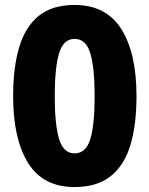

<svg xmlns="http://www.w3.org/2000/svg" viewBox="-20 -745 603 775"><path d="M281 10Q154 10 93.5 -87Q33 -184 33 -357Q33 -472 57.5 -554.5Q82 -637 136.5 -681Q191 -725 281 -725Q408 -725 469.5 -628Q531 -531 531 -357Q531 -242 506.5 -160Q482 -78 427 -34Q372 10 281 10ZM281 -126Q327 -126 344.5 -183.5Q362 -241 362 -357Q362 -472 344.5 -530Q327 -588 281 -588Q236 -588 218.5 -530Q201 -472 201 -357Q201 -242 218.5 -184Q236 -126 281 -126Z"/></svg>

Font: Noto Sans Bengali ExtraBold
Style: Regular
Weight: 800
Designer: Jelle Bosma - Monotype Design Team
Foundry: Monotype Imaging Inc.
Version: Version 2.003; ttfautohint (v1.8.4.7-5d5b)